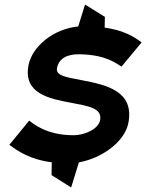

<svg xmlns="http://www.w3.org/2000/svg" viewBox="-20 -705 641 842"><path d="M21 -70C56 -44 111 -5 209 7L207 8L206 63L292 117L326 7C427 -11 527 -83 543 -166C570 -307 444 -333 340 -353C276 -366 223 -371 230 -407C238 -446 270 -468 329 -467C449 -465 492 -424 513 -413L601 -519C568 -544 523 -572 439 -584L440 -631L353 -685L323 -589C213 -578 121 -501 105 -419C81 -294 198 -272 288 -255C366 -240 429 -232 419 -178C412 -141 356 -112 301 -112C181 -112 122 -166 108 -176Z"/></svg>

Font: Charger EcoBlack
Style: Obl
Weight: 1000
Designer: Jasper
Foundry: Cannot Into Space Fonts
Version: Version 1.1